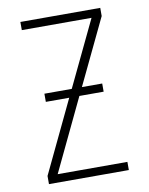

<svg xmlns="http://www.w3.org/2000/svg" viewBox="-83 -796 666 857"><g transform="rotate(-10 250.0 -367.5)"><path d="M69 0V-37L225 -364H119V-401H243L385 -698H69V-735H431V-698L289 -401H381V-364H271L115 -37H431V0Z"/></g></svg>

Font: Iosevka SS18 Extralight
Style: Regular
Weight: 200
Monospace: yes
Designer: Belleve Invis
Foundry: Belleve Invis
Version: Version 25.1.1; ttfautohint (v1.8.4)